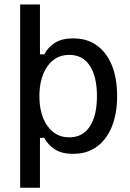

<svg xmlns="http://www.w3.org/2000/svg" viewBox="-20 -687 590 873"><path d="M161.7 166.7H71.7V-666.7H161.7V-440H181.7Q198.3 -472.5 230 -492.5Q261.7 -512.5 312.5 -512.5Q375.8 -512.5 420.4 -480.4Q465 -448.3 488.8 -389.6Q512.5 -330.8 512.5 -250Q512.5 -170.8 488.8 -111.7Q465 -52.5 420.4 -20Q375.8 12.5 312.5 12.5Q261.7 12.5 230 -7.5Q198.3 -27.5 181.7 -60H161.7ZM295 -62.5Q355.8 -62.5 388.3 -111.7Q420.8 -160.8 420.8 -250Q420.8 -339.2 388.3 -388.3Q355.8 -437.5 295 -437.5Q232.5 -437.5 195.8 -385.8Q159.2 -334.2 159.2 -250Q159.2 -165.8 195.8 -114.2Q232.5 -62.5 295 -62.5Z"/></svg>

Font: Familjen Grotesk Variable
Style: Regular
Weight: 400
Designer: Anders Wikstroem, Jonas Baeckman, Matilda Gysing, Kristian Moeller
Foundry: Familjen STHLM AB
Version: Version 2.000